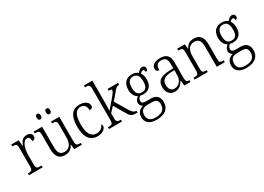

<svg xmlns="http://www.w3.org/2000/svg" viewBox="-12 -1711 3988 2903"><g transform="rotate(-30 1982.0 -260.0)"><path d="M36 0H275V-32H250C200 -32 178 -38 178 -103V-275C178 -373 214 -498 284 -498C324 -498 338 -474 338 -421C379 -421 395 -444 395 -475C395 -517 365 -545 307 -545C231 -545 201 -489 178 -431H175L164 -536H34V-504H41C95 -504 116 -497 116 -433V-106C116 -39 94 -32 44 -32H36Z M769 -646C790 -646 805 -658 805 -693C805 -730 790 -741 769 -741C747 -741 732 -730 732 -693C732 -658 747 -646 769 -646ZM606 -646C627 -646 642 -658 642 -693C642 -730 627 -741 606 -741C584 -741 570 -730 570 -693C570 -658 584 -646 606 -646ZM663 10C732 10 780 -20 812 -83H816L824 0H958V-32H946C896 -32 874 -38 874 -103V-536H730V-504H738C793 -504 812 -497 812 -428V-210C812 -112 770 -36 681 -36C598 -36 574 -92 574 -186V-536H427V-504H437C491 -504 511 -497 511 -434V-185C511 -49 563 10 663 10Z M1231 10C1330 10 1380 -46 1380 -86C1380 -102 1376 -112 1368 -120C1347 -74 1307 -35 1240 -35C1148 -35 1097 -111 1097 -265C1097 -450 1149 -506 1227 -506C1296 -506 1321 -456 1321 -393C1359 -393 1379 -406 1379 -440C1379 -503 1314 -544 1228 -544C1116 -544 1033 -478 1033 -264C1033 -69 1117 10 1231 10Z M1432 0H1659V-32H1654C1602 -32 1580 -38 1580 -102V-191L1660 -276L1760 -103C1813 -10 1832 0 1919 0H1931V-32H1927C1886 -32 1859 -58 1823 -120L1703 -322L1779 -412C1834 -479 1854 -504 1900 -504V-536H1717V-504C1754 -504 1769 -501 1769 -484C1769 -468 1758 -446 1700 -378L1577 -234C1578 -258 1580 -333 1580 -374V-760H1432V-728H1447C1495 -728 1518 -721 1518 -656V-105C1518 -39 1497 -32 1444 -32H1432Z M2129 240C2281 240 2355 169 2355 59C2355 -26 2312 -83 2209 -83H2124C2077 -83 2052 -96 2052 -130C2052 -164 2071 -185 2092 -201C2103 -196 2131 -194 2146 -194C2251 -194 2303 -263 2303 -364C2303 -422 2288 -459 2269 -486C2286 -503 2299 -513 2319 -513C2340 -513 2347 -496 2347 -469C2372 -469 2383 -488 2383 -514C2383 -540 2367 -563 2334 -563C2295 -563 2266 -529 2249 -509C2228 -528 2190 -544 2146 -544C2037 -544 1981 -476 1981 -364C1981 -298 2009 -238 2060 -212C2031 -192 2006 -162 2006 -123C2006 -82 2030 -59 2055 -48C2000 -36 1943 8 1943 89C1943 183 2005 240 2129 240ZM2143 -231C2077 -231 2042 -273 2042 -364C2042 -462 2078 -507 2142 -507C2210 -507 2242 -464 2242 -365C2242 -270 2211 -231 2143 -231ZM2131 202C2030 202 1998 150 1998 86C1998 4 2051 -26 2111 -26H2197C2266 -26 2299 -2 2299 68C2299 148 2255 202 2131 202Z M2582 10C2664 10 2701 -40 2733 -92H2738L2748 0H2855V-32H2851C2807 -32 2795 -46 2795 -111V-375C2795 -493 2745 -544 2636 -544C2539 -544 2483 -503 2483 -445C2483 -408 2502 -391 2537 -391C2537 -462 2557 -506 2634 -506C2717 -506 2733 -454 2733 -372V-310L2656 -307C2513 -301 2445 -254 2445 -148C2445 -40 2504 10 2582 10ZM2597 -33C2536 -33 2509 -79 2509 -145C2509 -224 2548 -269 2666 -274L2733 -277V-185C2733 -103 2677 -33 2597 -33Z M2927 0H3157V-32H3149C3096 -32 3076 -38 3076 -102V-326C3076 -421 3110 -499 3205 -499C3285 -499 3314 -443 3314 -354V0H3454V-32H3447C3394 -32 3377 -39 3377 -105V-354C3377 -485 3325 -544 3223 -544C3158 -544 3113 -522 3078 -454H3074L3066 -536H2932V-504H2943C2993 -504 3014 -497 3014 -433V-105C3014 -39 2993 -32 2939 -32H2927Z M3696 240C3848 240 3922 169 3922 59C3922 -26 3879 -83 3776 -83H3691C3644 -83 3619 -96 3619 -130C3619 -164 3638 -185 3659 -201C3670 -196 3698 -194 3713 -194C3818 -194 3870 -263 3870 -364C3870 -422 3855 -459 3836 -486C3853 -503 3866 -513 3886 -513C3907 -513 3914 -496 3914 -469C3939 -469 3950 -488 3950 -514C3950 -540 3934 -563 3901 -563C3862 -563 3833 -529 3816 -509C3795 -528 3757 -544 3713 -544C3604 -544 3548 -476 3548 -364C3548 -298 3576 -238 3627 -212C3598 -192 3573 -162 3573 -123C3573 -82 3597 -59 3622 -48C3567 -36 3510 8 3510 89C3510 183 3572 240 3696 240ZM3710 -231C3644 -231 3609 -273 3609 -364C3609 -462 3645 -507 3709 -507C3777 -507 3809 -464 3809 -365C3809 -270 3778 -231 3710 -231ZM3698 202C3597 202 3565 150 3565 86C3565 4 3618 -26 3678 -26H3764C3833 -26 3866 -2 3866 68C3866 148 3822 202 3698 202Z"/></g></svg>

Font: Noto Serif Bengali SemiCondensed Light
Style: Regular
Weight: 300
Width: 4
Designer: Juan Bruce, Universal Thirst, Indian Type Foundry and the Monotype Design Team.
Foundry: Monotype Imaging Inc.
Version: Version 2.003